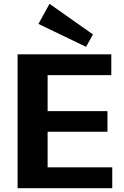

<svg xmlns="http://www.w3.org/2000/svg" viewBox="-20 -984 647 1004"><path d="M194 -109H567V0H72V-700H562V-591H194L229 -675V-345L194 -403H542V-295H194L229 -353V-25ZM466 -804 430 -739 181 -859 239 -964Z"/></svg>

Font: Pathway Extreme 72pt
Style: Bold
Weight: 700
Designer: Eduardo Rodriguez Tunni
Foundry: Eduardo Rodriguez Tunni
Version: Version 1.001;gftools[0.9.26]